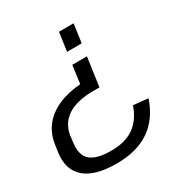

<svg xmlns="http://www.w3.org/2000/svg" viewBox="-169 -661 897 950"><g transform="rotate(-30 280.0 -186.0)"><path d="M7 -67.3Q12 -103.3 27.4 -133.8Q42.9 -164.4 68.5 -188.7Q94.1 -212.9 129.8 -229.9Q165.6 -246.9 211.5 -255.6Q257.3 -264.3 313.4 -264.3L259.8 -230.8L278.1 -365.4H361.8L338.7 -201.4H305.4Q211 -201.4 157.8 -167.3Q104.7 -133.2 94.4 -67.8L89.2 -25.9Q83.8 15.3 96.7 43.6Q109.6 71.8 143.1 85.6Q176.5 99.4 233.7 99.4Q313.7 99.4 363.5 64.5Q413.3 29.7 438.2 -42.1L522 -33.2Q488.3 66.9 414.5 117.4Q340.7 167.9 224.5 167.9Q102 167.9 44.8 118.3Q-12.4 68.8 0.7 -24.9ZM287.9 -433.9 302.8 -540H386.4L371.6 -433.9Z"/></g></svg>

Font: Pathway Extreme 8pt Thin 12pt
Style: Italic
Weight: 100
Italic angle: -8°
Version: Version 1.001;gftools[0.9.26]